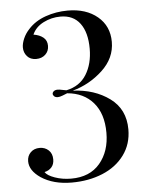

<svg xmlns="http://www.w3.org/2000/svg" viewBox="-53 -766 640 823"><g transform="rotate(-5 267.5 -354.0)"><path d="M446 -572Q446 -502 390 -450Q334 -398 261 -378Q354 -374 419 -326.5Q484 -279 484 -192Q484 -129 449.5 -82Q415 -35 355.5 -10.5Q296 14 223 14Q144 14 91 -21Q44 -53 44 -93Q44 -116 59 -131Q74 -146 98 -146Q121 -146 136.5 -131.5Q152 -117 152 -92Q152 -71 140.5 -58Q129 -45 110 -41Q119 -26 151.5 -14.5Q184 -3 222 -3Q302 -3 345.5 -54.5Q389 -106 389 -186Q389 -268 348 -315.5Q307 -363 236 -369Q229 -366 216 -361Q203 -356 195 -356Q185 -356 179.5 -361Q174 -366 174 -372Q174 -378 180 -383Q186 -388 197 -388Q204 -388 215 -385.5Q226 -383 234 -382Q292 -394 320.5 -440Q349 -486 349 -551Q349 -621 320 -660Q291 -699 236 -699Q197 -699 162.5 -681.5Q128 -664 114 -632Q140 -628 156 -615Q172 -602 172 -579Q172 -556 156.5 -541.5Q141 -527 117 -527Q92 -527 78 -543Q64 -559 64 -581Q64 -598 73 -619Q82 -640 99 -658Q128 -690 173.5 -706Q219 -722 269 -722Q348 -722 397 -681Q446 -640 446 -572Z"/></g></svg>

Font: Myanmar April Display
Style: Regular
Weight: 400
Designer: Khon Soe Zaw Thu
Foundry: Myanmar OS
Version: Version 2.50 April 12, 2019